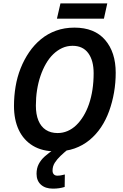

<svg xmlns="http://www.w3.org/2000/svg" viewBox="-20 -889 732 1140"><path d="M312 10Q231 10 175.5 -23.5Q120 -57 91.5 -117.5Q63 -178 63 -260Q63 -318 72.5 -375Q82 -432 102.5 -483.5Q123 -535 153 -579Q183 -623 223 -656Q263 -689 313 -707Q363 -725 422 -725Q541 -725 604 -652Q667 -579 667 -457Q667 -397 657 -339.5Q647 -282 628 -229.5Q609 -177 580 -133.5Q551 -90 511.5 -57.5Q472 -25 422.5 -7.5Q373 10 312 10ZM322 -99Q353 -99 381 -111Q409 -123 432.5 -145.5Q456 -168 475.5 -200Q495 -232 508.5 -271.5Q522 -311 529 -357Q536 -403 536 -454Q536 -530 504 -573.5Q472 -617 411 -617Q378 -617 349.5 -604Q321 -591 296.5 -567.5Q272 -544 253 -511Q234 -478 220.5 -438.5Q207 -399 200 -354.5Q193 -310 193 -262Q193 -210 208 -173.5Q223 -137 252 -118Q281 -99 322 -99ZM318 -778 339 -869H617L597 -778ZM294 231Q249 231 223 207.5Q197 184 197 143Q197 110 210 85Q223 60 246 39.5Q269 19 298 0H381Q360 17 339.5 36.5Q319 56 305.5 77Q292 98 292 124Q292 138 299.5 146Q307 154 320 154Q332 154 342.5 152Q353 150 365 147L364 221Q348 226 331 228.5Q314 231 294 231Z"/></svg>

Font: Noto Sans Display SemiBold
Style: Italic
Weight: 600
Italic angle: -12°
Designer: Monotype Design Team
Foundry: Monotype Imaging Inc.
Version: Version 2.003